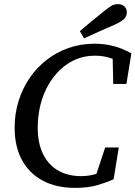

<svg xmlns="http://www.w3.org/2000/svg" viewBox="-20 -895 657 931"><path d="M344 16Q253 16 187.5 -19Q122 -54 86.5 -119Q51 -184 51 -276Q51 -344 70 -405Q89 -466 123.5 -516.5Q158 -567 206 -604.5Q254 -642 313 -662.5Q372 -683 438 -683Q477 -683 509.5 -676.5Q542 -670 569.5 -659Q597 -648 617 -636L593 -488H529L526 -630L571 -586Q548 -603 514 -614Q480 -625 440 -625Q391 -625 349 -607.5Q307 -590 272.5 -557.5Q238 -525 213.5 -481.5Q189 -438 176 -386Q163 -334 163 -276Q163 -199 189.5 -146.5Q216 -94 263 -67.5Q310 -41 373 -41Q408 -41 439 -49.5Q470 -58 499 -72L440 -29L490 -180H556L531 -26Q499 -11 453.5 2.5Q408 16 344 16ZM367 -744Q395 -768 423 -791Q451 -814 480 -837Q504 -857 519 -866Q534 -875 552 -875Q571 -875 583 -864Q595 -853 595 -835Q595 -818 583.5 -805Q572 -792 542 -778Q503 -761 464.5 -744Q426 -727 388 -709Z"/></svg>

Font: Source Serif 4 Medium
Style: Italic
Weight: 500
Italic angle: -12°
Designer: Frank Grießhammer
Foundry: Adobe Systems Incorporated
Version: Version 4.004;hotconv 1.0.116;makeotfexe 2.5.65601